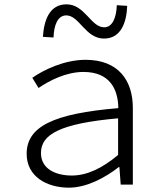

<svg xmlns="http://www.w3.org/2000/svg" viewBox="-20 -852 740 886"><path d="M286 -781C346 -781 374 -674 460 -674C537 -674 564 -746 567 -825L519 -828C517 -771 499 -726 461 -726C399 -726 372 -832 287 -832C209 -832 183 -760 178 -682L227 -679C229 -738 247 -781 286 -781ZM103 -142C103 -38 195 14 298 14C379 14 464 -31 528 -81H531L537 0H593V-354C593 -481 526 -576 375 -576C275 -576 179 -528 129 -493L158 -446C206 -479 284 -520 365 -520C487 -520 525 -440 526 -353C226 -328 103 -268 103 -142ZM525 -137C451 -75 381 -42 311 -42C239 -42 169 -71 169 -146C169 -231 255 -282 525 -306Z"/></svg>

Font: Kawkab Mono Light
Style: Regular
Weight: 300
Monospace: yes
Designer: Abdullah Arif
Foundry: Abdullah Arif
Version: Version 1.000;PS 000.500;hotconv 1.0.88;makeotf.lib2.5.64775